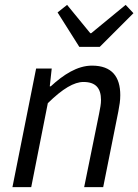

<svg xmlns="http://www.w3.org/2000/svg" viewBox="-20 -767 567 787"><path d="M31 0H108L176 -344C237 -404 284 -431 322 -431C372 -431 394 -406 394 -357C394 -340 391 -326 386 -300L325 0H403L465 -310C470 -337 473 -354 473 -377C473 -452 439 -498 357 -498C297 -498 240 -461 188 -413H184L192 -486H128ZM305 -575H389L527 -713L495 -747L354 -631H350L255 -747L216 -716Z"/></svg>

Font: Source Sans Pro
Style: Italic
Weight: 400
Italic angle: -11°
Designer: Paul D. Hunt
Foundry: Adobe Systems Incorporated
Version: Version 3.006;hotconv 1.0.111;makeotfexe 2.5.65597